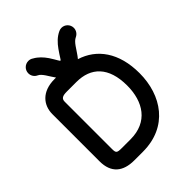

<svg xmlns="http://www.w3.org/2000/svg" viewBox="-223 -940 1070 1070"><g transform="rotate(-45 311.5 -405.0)"><path d="M214.4 -537.1H289.6C403.3 -537.1 476.1 -469.7 476.1 -323.2C476.1 -195.8 414.1 -97.7 276.9 -97.7H209C170.4 -97.7 166 -101.6 166 -133.3V-504.9C166 -529.3 180.2 -537.1 214.4 -537.1ZM463.9 -715.8C481 -723.6 493.2 -740.7 493.2 -760.7C493.2 -787.6 471.2 -809.6 444.3 -809.6C437.5 -809.6 430.7 -808.1 424.3 -805.2C392.6 -791 369.1 -766.1 349.6 -738.8C321.3 -699.2 315.9 -684.1 311.5 -684.1C306.6 -684.1 301.3 -699.7 275.9 -738.8C258.8 -763.7 238.3 -786.1 211.4 -800.8C203.1 -806.6 193.8 -809.6 183.6 -809.6C156.2 -809.6 134.3 -787.6 134.3 -760.7C134.3 -740.7 146 -723.6 163.1 -715.8C174.8 -710.4 183.6 -700.2 194.8 -684.1C206.1 -667 216.3 -649.4 227.1 -634.8H214.4C115.7 -634.8 68.4 -575.7 68.4 -504.9V-133.3C68.4 -42 120.6 0 209 0H276.9C474.6 0 573.7 -148.9 573.7 -323.2C573.7 -485.4 499 -585.9 385.7 -621.1C400.9 -638.7 412.6 -659.7 428.7 -682.1C440.4 -698.7 451.2 -710 463.9 -715.8Z"/></g></svg>

Font: Velvelyne Book
Style: Bold
Weight: 700
Designer: Manon Van der Borght et Mariel Nils
Foundry: Velvetyne
Version: Version 1.070;Glyphs 3.3.1 (3343)